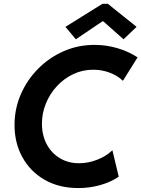

<svg xmlns="http://www.w3.org/2000/svg" viewBox="-20 -958 726 986"><path d="M382.9 7.8Q283 7.8 209.3 -34.6Q135.6 -77 95.1 -150.4Q54.6 -223.7 54.6 -316.1Q54.6 -398.9 86.6 -473Q118.7 -547.2 175.3 -604.5Q231.8 -661.9 306.3 -694.7Q380.7 -727.5 465.7 -727.5Q526.2 -727.5 583.5 -710.5Q640.9 -693.4 686.5 -663.5L611.3 -543Q585.1 -568.7 544.5 -584.4Q503.9 -600 458.9 -600Q404 -600 356.2 -577.3Q308.3 -554.6 272.3 -515.6Q236.2 -476.6 215.8 -426.8Q195.4 -377.1 195.4 -322.9Q195.4 -264 219.5 -218.1Q243.6 -172.2 286.8 -146Q329.9 -119.7 386 -119.7Q432.9 -119.7 479.2 -137.7Q525.5 -155.7 557.2 -186.4L589.8 -50.5Q547.4 -22.2 493.8 -7.2Q440.1 7.8 382.9 7.8ZM369.4 -756.2 316 -820.1 506 -938.4H533.9L681.4 -820.1L614.4 -756.2L510.6 -848.3H505.8Z"/></svg>

Font: Reddit Sans
Style: Italic
Weight: 400
Italic angle: -11.25°
Designer: Stephen Hutchings
Version: Version 1.013